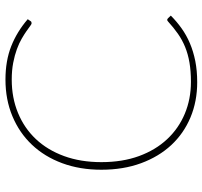

<svg xmlns="http://www.w3.org/2000/svg" viewBox="-40 -712 759 720"><g transform="rotate(-90 340.0 -351.5)"><path d="M626 -104.5Q628 -104.5 631.5 -102L642 -91Q620 -69 594.5 -50.8Q569 -32.5 538.5 -19.5Q508 -6.5 471.8 0.8Q435.5 8 392 8Q320.5 8 260.2 -17.2Q200 -42.5 156.5 -89.2Q113 -136 88.5 -202.5Q64 -269 64 -351.5Q64 -432 88.5 -498.2Q113 -564.5 157.8 -611.8Q202.5 -659 264.8 -685Q327 -711 402 -711Q472.5 -711 527 -689.5Q581.5 -668 628.5 -627.5L621 -616.5Q619 -613 613 -613Q610 -613 602.8 -618.5Q595.5 -624 583.8 -632.2Q572 -640.5 555.2 -650.2Q538.5 -660 516 -668.2Q493.5 -676.5 465 -682Q436.5 -687.5 402 -687.5Q334 -687.5 277 -664Q220 -640.5 179 -597Q138 -553.5 115.2 -491.2Q92.5 -429 92.5 -351.5Q92.5 -272.5 115.2 -210.2Q138 -148 178.5 -104.8Q219 -61.5 274 -38.5Q329 -15.5 393.5 -15.5Q434 -15.5 466 -21Q498 -26.5 524.8 -37.5Q551.5 -48.5 574.2 -64.5Q597 -80.5 619.5 -101Q623 -104.5 626 -104.5Z"/></g></svg>

Font: Lato 2
Style: Regular
Weight: 200
Designer: Lukasz Dziedzic with Adam Twardoch and Botio Nikoltchev
Foundry: tyPoland Lukasz Dziedzic
Version: Version 2.015; 2015-08-06; http://www.latofonts.com/